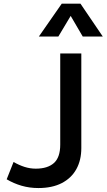

<svg xmlns="http://www.w3.org/2000/svg" viewBox="-20 -984 566 1020"><path d="M184 15Q137 15 94.8 2.8Q52.5 -9.5 15.5 -31.5L52 -123.5Q81.5 -106.5 110.8 -97.2Q140 -88 170 -88Q233 -88 266.5 -118Q300 -148 300 -215.5V-700H412V-197Q412 -133 385.5 -85.2Q359 -37.5 308 -11.2Q257 15 184 15ZM186.5 -790 308 -964.5H407.5L526 -790H419.5L355.5 -899.5L290 -790Z"/></svg>

Font: Geologica Cursive
Style: Regular
Weight: 400
Designer: Sindre Bremnes, Frode Helland
Foundry: Monokrom Skriftforlag AS
Version: Version 1.010;gftools[0.9.28]